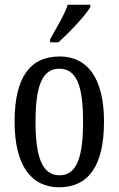

<svg xmlns="http://www.w3.org/2000/svg" viewBox="-20 -786 504 816"><path d="M193 -619V-606H228C276 -649 344 -721 364 -756V-766H268C253 -721 221 -670 193 -619ZM231 10C356 10 422 -81 422 -269C422 -456 350 -546 234 -546C107 -546 42 -456 42 -269C42 -81 114 10 231 10ZM233 -41C159 -41 131 -119 131 -269C131 -418 158 -494 232 -494C307 -494 333 -418 333 -269C333 -119 307 -41 233 -41Z"/></svg>

Font: Noto Serif Myanmar ExtCond
Style: Regular
Weight: 400
Width: 2
Designer: Ben Mitchell and the Monotype Design Team
Foundry: Monotype Imaging Inc.
Version: Version 2.106